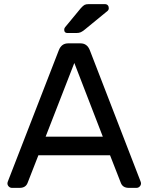

<svg xmlns="http://www.w3.org/2000/svg" viewBox="-20 -910 720 930"><path d="M166 -158 114 -25Q105 0 75 0H38Q29 0 22.5 -6.5Q16 -13 16 -22Q16 -27 20 -36L265 -667Q278 -700 310 -700H370Q402 -700 415 -667L659 -36Q663 -27 663 -22Q663 -13 656.5 -6.5Q650 0 641 0H604Q574 0 565 -25L513 -158ZM478 -248 340 -605 201 -248ZM409 -890H488Q497 -890 502 -884.5Q507 -879 507 -870Q507 -863 502 -858L391 -767Q380 -758 371.5 -754Q363 -750 349 -750H307Q291 -750 291 -766Q291 -774 296 -779L372 -871Q383 -883 390 -886.5Q397 -890 409 -890Z"/></svg>

Font: Rubik
Style: Regular
Weight: 400
Designer: Hubert & Fischer
Foundry: Hubert & Fischer
Version: Version 1.100